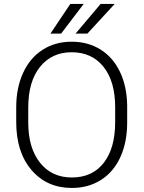

<svg xmlns="http://www.w3.org/2000/svg" viewBox="-20 -929 717 959"><path d="M615.2 -316.9Q615.2 -218.8 581.3 -144.5Q547.4 -70.3 484.4 -30.3Q421.4 9.8 338.9 9.8Q214.4 9.8 137.7 -79.3Q61 -168.5 61 -319.8V-393.1Q61 -490.2 95.5 -565.2Q129.9 -640.1 192.9 -680.4Q255.9 -720.7 337.9 -720.7Q419.9 -720.7 482.7 -681.2Q545.4 -641.6 579.6 -569.3Q613.8 -497.1 615.2 -401.9ZM555.2 -394Q555.2 -522.5 497.1 -595.2Q439 -668 337.9 -668Q238.8 -668 179.9 -595Q121.1 -522 121.1 -391.1V-316.9Q121.1 -190.4 179.7 -116.5Q238.3 -42.5 338.9 -42.5Q440.9 -42.5 498 -115.5Q555.2 -188.5 555.2 -318.8ZM482.4 -909.2H552.7L416.5 -761.2H357.4ZM331.1 -909.2H397.9L285.2 -761.2H231.9Z"/></svg>

Font: RobotoInd Light
Style: Regular
Weight: 300
Designer: Google
Version: Version 2.001151; 2014